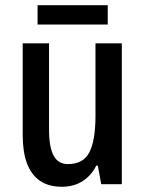

<svg xmlns="http://www.w3.org/2000/svg" viewBox="-20 -706 556 736"><path d="M447 -540V0H368L355 -71H349Q336 -45 316 -26.5Q296 -8 271 1Q246 10 217 10Q166 10 132.5 -13.5Q99 -37 83 -81Q67 -125 67 -188V-540H168V-209Q168 -142 185.5 -109.5Q203 -77 240 -77Q300 -77 323 -123Q346 -169 346 -262V-540ZM393 -686V-612H124V-686Z"/></svg>

Font: Noto Sans Bengali Condensed Medium
Style: Regular
Weight: 500
Width: 3
Designer: Jelle Bosma - Monotype Design Team
Foundry: Monotype Imaging Inc.
Version: Version 2.003